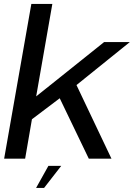

<svg xmlns="http://www.w3.org/2000/svg" viewBox="-20 -805 685 974"><path d="M1 0H107.5L142 -200L283 -306.5L430.5 0H545.5L368 -373.5L638.5 -591.5H508L163.5 -316L245.5 -785H139ZM163 148.5H203.5L290.5 36.5H225.5Z"/></svg>

Font: Anybody SemiExpanded
Style: Italic
Weight: 400
Width: 6
Italic angle: -10°
Version: Version 1.113;gftools[0.9.25]